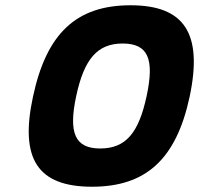

<svg xmlns="http://www.w3.org/2000/svg" viewBox="-20 -699 755 728"><path d="M329 9C123 9 54 -96 105 -332C156 -572 269 -679 475 -679C679 -679 750 -573 699 -332C648 -95 533 9 329 9ZM269 -335C239 -195 264 -136 360 -136C457 -136 506 -195 536 -335C566 -475 542 -534 445 -534C349 -534 299 -475 269 -335Z"/></svg>

Font: LT Wave Text Black Italic
Style: Regular
Weight: 900
Designer: Daniel Lyons
Version: Version 2.5 (Glyphs App)